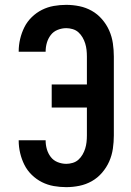

<svg xmlns="http://www.w3.org/2000/svg" viewBox="-20 -763 540 791"><path d="M253 8Q227 8 201.5 3.5Q176 -1 153 -12.5Q130 -24 111 -42.5Q92 -61 80.5 -84Q69 -107 63 -132.5Q57 -158 57 -184Q57 -184 57 -184Q57 -184 57 -185H168Q168 -184 168 -184Q168 -184 168 -184Q168 -166 173 -148.5Q178 -131 189 -116.5Q200 -102 217.5 -95Q235 -88 253 -88Q266 -88 279.5 -92Q293 -96 303 -105Q313 -114 320 -126Q327 -138 331 -151Q335 -164 336.5 -177.5Q338 -191 338 -205V-320H193V-415H338V-530Q338 -544 336.5 -557.5Q335 -571 331 -584Q327 -597 320 -609Q313 -621 303 -630Q293 -639 279.5 -643Q266 -647 253 -647Q235 -647 217.5 -640Q200 -633 189 -618.5Q178 -604 173 -586.5Q168 -569 168 -551Q168 -551 168 -551Q168 -551 168 -550H57Q57 -551 57 -551Q57 -551 57 -551Q57 -577 63 -602.5Q69 -628 80.5 -651Q92 -674 111 -692.5Q130 -711 153 -722.5Q176 -734 201.5 -738.5Q227 -743 253 -743Q280 -743 307 -737.5Q334 -732 358 -718.5Q382 -705 400.5 -683.5Q419 -662 430 -637Q441 -612 445 -584.5Q449 -557 449 -530V-205Q449 -178 445 -150.5Q441 -123 430 -98Q419 -73 400.5 -51.5Q382 -30 358 -16.5Q334 -3 307 2.5Q280 8 253 8Z"/></svg>

Font: Zed Mono
Style: Bold
Weight: 700
Monospace: yes
Designer: Belleve Invis
Foundry: Belleve Invis
Version: Version 1.0.0; ttfautohint (v1.8.4)